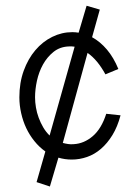

<svg xmlns="http://www.w3.org/2000/svg" viewBox="-20 -559 497 682"><path d="M354.5 -294.9Q326.2 -346.7 291 -371.1L203.1 -51.3Q212.4 -48.8 221.9 -47.4Q231.4 -45.9 241.7 -46.9Q278.3 -48.8 309.3 -75.2Q340.3 -101.6 357.4 -154.8L408.2 -149.4Q397.5 -108.9 379.4 -79.3Q361.3 -49.8 338.6 -30.3Q315.9 -10.7 289.3 -1.5Q262.7 7.8 234.9 7.8Q210.4 7.8 187.5 1L157.2 103.5L109.9 87.9L141.1 -21Q119.1 -36.6 102.1 -57.9Q85 -79.1 73.2 -104Q61.5 -128.9 55.2 -157Q48.8 -185.1 48.8 -213.4Q48.8 -265.1 64.2 -307.6Q79.6 -350.1 105.5 -380.6Q131.3 -411.1 165.5 -428Q199.7 -444.8 236.8 -444.8Q242.2 -444.8 248 -444.3Q253.9 -443.8 259.3 -442.9L287.6 -538.6L334.5 -524.9L307.1 -426.8Q335.9 -411.1 359.9 -382.8Q383.8 -354.5 400.4 -314ZM104.5 -213.4Q104.5 -195.8 107.7 -177.2Q110.8 -158.7 117.4 -140.9Q124 -123 133.5 -106.7Q143.1 -90.3 156.2 -77.6L245.1 -393.1Q239.3 -394 233.9 -394.3Q228.5 -394.5 223.1 -394Q192.4 -392.6 169.9 -374.5Q147.5 -356.4 132.8 -330.1Q118.2 -303.7 111.3 -272.5Q104.5 -241.2 104.5 -213.4Z"/></svg>

Font: SengPathom
Style: Regular
Weight: 400
Designer: John M. Durdin
Foundry: Lao Script for Windows
Version: Version 1.300